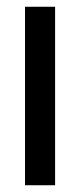

<svg xmlns="http://www.w3.org/2000/svg" viewBox="-20 -548 237 568"><path d="M54 0V-528H143V0Z"/></svg>

Font: Bricolage Grotesque 36pt Condensed
Style: Regular
Weight: 400
Width: 3
Designer: Mathieu Triay
Foundry: Atelier Triay
Version: Version 1.001;gftools[0.9.33.dev8+g029e19f]